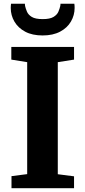

<svg xmlns="http://www.w3.org/2000/svg" viewBox="-20 -990 449 1010"><path d="M123 -74V-663L39.5 -676.5V-743H369.5V-676.5L284 -663V-73.5L369.5 -62.5V0H40.5V-63.5ZM204.5 -803.5Q150 -803.5 112.8 -823.2Q75.5 -843 56 -876.2Q36.5 -909.5 36.5 -948Q36.5 -954 37 -959.8Q37.5 -965.5 38 -970.5H111Q111 -968.5 111.2 -965.2Q111.5 -962 112 -958.5Q115 -945 121.8 -928.8Q128.5 -912.5 147.2 -901Q166 -889.5 204.5 -889.5Q242.5 -889.5 261.2 -900.8Q280 -912 287 -928.2Q294 -944.5 297 -958.5Q298 -962 298 -965.2Q298 -968.5 298 -970.5H371Q372 -965.5 372.2 -960Q372.5 -954.5 372.5 -948Q372.5 -910 353.2 -876.8Q334 -843.5 296.2 -823.5Q258.5 -803.5 204.5 -803.5Z"/></svg>

Font: Merriweather ExtraBold
Style: Regular
Weight: 800
Version: Version 2.100